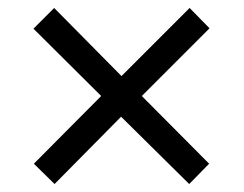

<svg xmlns="http://www.w3.org/2000/svg" viewBox="-20 -594 612 482"><path d="M456 -574 506 -523 336 -353 505 -183 455 -132 284 -301 117 -132 65 -183 234 -353 64 -522 116 -574 285 -403Z"/></svg>

Font: Noto Sans Zanabazar Square
Style: Regular
Weight: 400
Version: Version 2.005; ttfautohint (v1.8.4.7-5d5b)